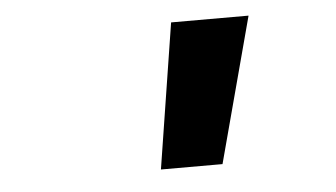

<svg xmlns="http://www.w3.org/2000/svg" viewBox="-34 -810 718 410"><g transform="rotate(-5 325.0 -605.5)"><path d="M345 -761H511L428 -450H296Z"/></g></svg>

Font: Azeret Mono
Style: Bold Italic
Weight: 700
Italic angle: -12°
Designer: Martin Vácha
Foundry: Displaay
Version: Version 1.000; Glyphs 3.0.3, build 3074